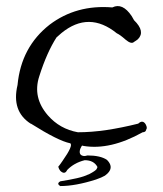

<svg xmlns="http://www.w3.org/2000/svg" viewBox="-20 -476 550 646"><path d="M303 128Q234 150 183 150Q169 142 183 134Q215 129 239 123.5Q263 118 277 111Q279 111 280 110Q301 99 305 93Q307 89 308 86Q296 63 265 63Q229 72 206 96Q198 113 183 99Q178 93 176 85Q178 83 181.5 78Q185 73 190 66Q228 12 216 6Q176 -2 84 -60H83Q18 -102 39 -190Q51 -318 147 -393Q237 -461 358 -451Q392 -468 423 -422Q425 -418 427 -415Q429 -412 431 -408Q470 -370 444 -344Q441 -342 438 -339.5Q435 -337 431 -335Q422 -326 402 -343Q384 -359 373 -364Q279 -440 187 -365Q183 -361 178.5 -357.5Q174 -354 170 -350Q154 -325 139.5 -292.5Q125 -260 112 -219Q89 -148 141 -88Q181 -42 242 -31Q288 -31 338.5 -38.5Q389 -46 445 -60Q460 -74 470 -58Q474 -51 474 -45Q474 -45 473 -42.5Q472 -40 470 -35Q466 -31 460 -31Q351 30 261 15Q259 14 256 14Q254 16 250 25Q243 47 263 49Q268 49 274 47Q318 47 340 62Q368 90 333 115Q323 121 303 128Z"/></svg>

Font: New Tegomin
Style: Regular
Weight: 400
Designer: Kyosuke Nagai
Version: Version 1.000